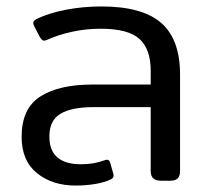

<svg xmlns="http://www.w3.org/2000/svg" viewBox="-20 -560 645 595"><path d="M47 -136Q47 -224 105 -261Q163 -298 266 -298H447V-341Q447 -408 412 -439.5Q377 -471 292 -471Q246 -471 203 -461.5Q160 -452 127 -437Q121 -434 116 -434Q110 -434 103 -446L86 -479Q83 -485 83 -489Q83 -496 95 -502Q133 -520 185.5 -530Q238 -540 294 -540Q421 -540 479.5 -489Q538 -438 538 -329V-30Q538 -15 531 -7.5Q524 0 508 0H478Q447 0 447 -30V-228H269Q202 -228 167.5 -207.5Q133 -187 133 -137Q133 -51 231 -51Q271 -51 303 -63Q309 -65 312 -65Q319 -65 322 -54L331 -22Q332 -20 332 -16Q332 -8 323 -4Q305 5 276 10Q247 15 214 15Q142 15 94.5 -23.5Q47 -62 47 -136Z"/></svg>

Font: Mitr Light
Style: Regular
Weight: 300
Designer: Thanarat Vachiruckul
Foundry: Cadson Demak
Version: Version 1.003